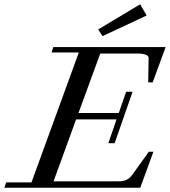

<svg xmlns="http://www.w3.org/2000/svg" viewBox="-59 -885 800 905"><path d="M424.3 -714.8 403.8 -746.1 601.6 -864.7 632.3 -812ZM-38.6 0 -29.8 -25.4H89.4L312.5 -637.7H184.1L192.4 -663.1H721.7L660.6 -496.6H639.6L641.6 -610.8Q642.1 -622.1 627.9 -627.4Q613.8 -632.8 583 -632.8H413.6L311 -352.5H501L535.6 -452.6H565.9L481.4 -210H451.7L490.2 -322.3H299.8L193.4 -30.3H502.4Q542 -30.3 563 -59.1L642.6 -169.9H664.1L602.1 0Z"/></svg>

Font: Elstob 18pt Medium
Style: Italic
Weight: 500
Italic angle: -20°
Designer: Peter S. Baker
Version: Version 1.015